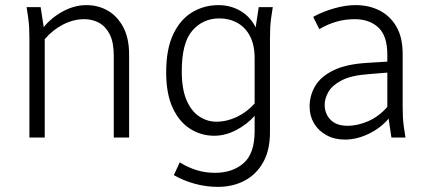

<svg xmlns="http://www.w3.org/2000/svg" viewBox="-20 -538 1685 751"><path d="M84 -510H139L151 -432Q182 -470 227 -494Q272 -518 318 -518Q364 -518 401.5 -496.5Q439 -475 462 -432Q485 -389 485 -325V0H425V-320Q425 -372 409.5 -403Q394 -434 368 -448.5Q342 -463 310 -463Q268 -463 227.5 -442.5Q187 -422 155 -385V0H95V-388Q95 -413 94 -431Q93 -449 90 -471Z M630 -255Q630 -347 658 -405Q686 -463 732.5 -490.5Q779 -518 834 -518Q881 -518 919.5 -496Q958 -474 980 -431L992 -510H1047L1041 -471Q1038 -449 1037 -431Q1036 -413 1036 -388V-20Q1036 50 1009 97.5Q982 145 936 169Q890 193 832 193Q786 193 741 180.5Q696 168 660 147L683 97Q715 117 749 127.5Q783 138 821 138Q889 138 932.5 100.5Q976 63 976 -25V-85Q946 -51 903.5 -29Q861 -7 818 -7Q767 -7 724 -34Q681 -61 655.5 -116Q630 -171 630 -255ZM691 -260Q691 -189 710 -145.5Q729 -102 760 -82Q791 -62 826 -62Q867 -62 906 -80.5Q945 -99 976 -133V-310Q976 -362 958 -396.5Q940 -431 908.5 -448.5Q877 -466 838 -466Q774 -466 732.5 -418.5Q691 -371 691 -260Z M1191 -121Q1191 -164 1212.5 -201Q1234 -238 1283.5 -262.5Q1333 -287 1415 -292L1495 -297V-324Q1495 -398 1460 -430.5Q1425 -463 1367 -463Q1331 -463 1297 -453.5Q1263 -444 1229 -424L1205 -472Q1241 -492 1286 -505Q1331 -518 1371 -518Q1424 -518 1465.5 -496.5Q1507 -475 1531 -433Q1555 -391 1555 -327V-122Q1555 -97 1556 -79Q1557 -61 1560 -39L1566 0H1511L1500 -74Q1469 -37 1422 -14.5Q1375 8 1329 8Q1288 8 1256.5 -9.5Q1225 -27 1208 -56Q1191 -85 1191 -121ZM1250 -128Q1250 -93 1273 -69.5Q1296 -46 1339 -46Q1380 -46 1421.5 -64.5Q1463 -83 1495 -120V-254L1422 -248Q1353 -243 1316 -223.5Q1279 -204 1264.5 -178.5Q1250 -153 1250 -128Z"/></svg>

Font: Radio Canada Light
Style: Regular
Weight: 300
Designer: Charles Daoud, Etienne Aubert Bonn, Alexandre Saumier Demers, Jacques Le Bailly
Foundry: Radio-Canada
Version: Version 2.104;gftools[0.9.28.dev5+ged2979d]